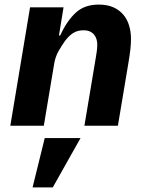

<svg xmlns="http://www.w3.org/2000/svg" viewBox="-20 -548 640 837"><path d="M25 0 111 -516H257L237 -393H242Q271 -456 309.5 -492Q348 -528 410 -528Q448 -528 474.5 -516Q501 -504 518 -483.5Q535 -463 543 -436Q551 -409 551 -379Q551 -357 548.5 -334Q546 -311 540 -275L494 0H348L397 -293Q399 -307 401.5 -321.5Q404 -336 404 -355Q404 -365 401 -376Q398 -387 391 -396Q384 -405 372.5 -410.5Q361 -416 344 -416Q318 -416 299 -404Q280 -392 263 -369Q252 -354 236.5 -327.5Q221 -301 216 -269L171 0ZM175 54H331L210 269H122Z"/></svg>

Font: IBM Plex Mono
Style: Bold Italic
Weight: 700
Italic angle: -9°
Monospace: yes
Designer: Mike Abbink, Paul van der Laan, Pieter van Rosmalen
Foundry: Bold Monday
Version: Version 2.3